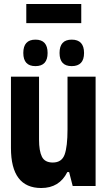

<svg xmlns="http://www.w3.org/2000/svg" viewBox="-20 -934 540 964"><path d="M388 -818V-914H112V-818ZM402 -668Q402 -735 340 -735Q279 -735 279 -668Q279 -602 340 -602Q402 -602 402 -668ZM219 -668Q219 -735 158 -735Q97 -735 97 -668Q97 -602 158 -602Q219 -602 219 -668ZM318 -70H327L345 0H460V-549H319V-285Q319 -198 304.5 -158Q290 -118 245 -118Q205 -118 190.5 -147Q176 -176 176 -233V-549H35V-191Q35 10 187 10Q278 10 318 -70Z"/></svg>

Font: Noto Sans Mono UI Condensed ExtraBold
Style: Regular
Weight: 800
Width: 3
Designer: Monotype Design team
Foundry: Monotype Imaging Inc.
Version: 1.000